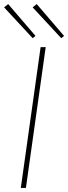

<svg xmlns="http://www.w3.org/2000/svg" viewBox="-40 -921 334 941"><path d="M184 -690 87 0H62L159 -690ZM140 -901 274 -745 260 -734 120 -885ZM0 -901 134 -745 120 -734 -20 -885Z"/></svg>

Font: Exo 2 Thin
Style: Italic
Weight: 250
Italic angle: -8°
Designer: Natanael Gama
Foundry: Natanael Gama
Version: Version 2.010